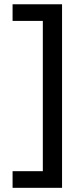

<svg xmlns="http://www.w3.org/2000/svg" viewBox="-20 -731 382 902"><path d="M271.5 151.4H39.1V73.2H181.2V-632.8H39.1V-710.9H271.5Z"/></svg>

Font: RobotoFlex
Style: Regular
Weight: 400
Designer: Berlow after Robertson
Foundry: Google
Version: Version 2.136